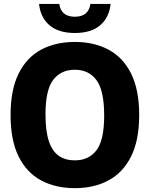

<svg xmlns="http://www.w3.org/2000/svg" viewBox="-20 -968 778 998"><path d="M369 10Q269 10 193.8 -30.2Q118.5 -70.5 76.8 -154.5Q35 -238.5 35 -370Q35 -501.5 76.8 -585.5Q118.5 -669.5 193.5 -709.8Q268.5 -750 369 -750Q469.5 -750 544.8 -709.5Q620 -669 661.8 -585Q703.5 -501 703.5 -370Q703.5 -239 661.5 -155Q619.5 -71 544.2 -30.5Q469 10 369 10ZM369 -134.5Q441.5 -134.5 481.5 -187Q521.5 -239.5 521.5 -366.5Q521.5 -498.5 481.2 -552Q441 -605.5 369 -605.5Q297 -605.5 256.8 -553.2Q216.5 -501 216.5 -373.5Q216.5 -285 234.5 -232.8Q252.5 -180.5 286.5 -157.5Q320.5 -134.5 369 -134.5ZM369 -796.5Q284.5 -796.5 237.5 -836.5Q190.5 -876.5 183 -947.5H288Q298 -881 369 -881Q440 -881 450 -947.5H555Q547.5 -876.5 500.5 -836.5Q453.5 -796.5 369 -796.5Z"/></svg>

Font: Encode Sans Semi Condensed ExtraBold
Style: Regular
Weight: 800
Width: 4
Designer: Multiple Designers
Foundry: Impallari Type
Version: Version 3.000; ttfautohint (v1.8.3) -l 8 -r 50 -G 200 -x 14 